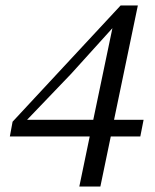

<svg xmlns="http://www.w3.org/2000/svg" viewBox="-20 -667 568 702"><path d="M270 15 308 -168H16L26 -222L421 -647H484L397 -229H505L493 -168H385L347 15ZM240 -397 79 -229H321L391 -564Z"/></svg>

Font: Source Serif 4 SmText
Style: Italic
Weight: 400
Italic angle: -12°
Designer: Frank Grießhammer
Foundry: Adobe
Version: Version 4.005;hotconv 1.1.0;makeotfexe 2.6.0